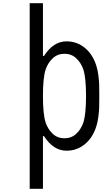

<svg xmlns="http://www.w3.org/2000/svg" viewBox="-20 -937 707 1207"><path d="M503.9 -166.7Q520.8 -218.1 520.8 -333.3Q520.8 -448.6 503.9 -500Q489.6 -542.3 459.3 -570.6Q429 -599 385.4 -599Q341.8 -599 311.5 -570.6Q281.2 -542.3 266.9 -500Q250 -448.6 250 -333.3Q250 -218.1 266.9 -166.7Q281.2 -124.3 311.5 -96Q341.8 -67.7 385.4 -67.7Q429 -67.7 459.3 -96Q489.6 -124.3 503.9 -166.7ZM398.4 10.4Q315.1 10.4 256.5 -81.4H250V250H166.7V-916.7H250V-585.3H256.5Q315.1 -677.1 398.4 -677.1Q462.9 -677.1 513 -636.4Q563.2 -595.7 585.9 -522.8Q594.4 -495.4 598.6 -461.6Q602.9 -427.7 603.5 -404Q604.2 -380.2 604.2 -333.3Q604.2 -286.5 603.5 -262.7Q602.9 -238.9 598.6 -205.1Q594.4 -171.2 585.9 -143.9Q563.2 -71 513 -30.3Q462.9 10.4 398.4 10.4Z"/></svg>

Font: Monoid
Style: Regular
Weight: 400
Width: 4
Monospace: yes
Designer: Andreas Larsen (@larsenwork)
Version: Version 0.61